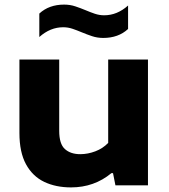

<svg xmlns="http://www.w3.org/2000/svg" viewBox="-20 -806 734 835"><path d="M289 9Q222.5 9 172 -15.2Q121.5 -39.5 93 -91.8Q64.5 -144 64.5 -228V-547H237.5V-237Q237.5 -180 262.2 -157.8Q287 -135.5 329 -135.5Q362 -135.5 394.8 -148Q427.5 -160.5 450.5 -184.5V-547H623.5V0H482L471.5 -53H464.5Q389.5 9 289 9ZM429 -641Q403 -641 380 -648.8Q357 -656.5 335.5 -665.5Q315.5 -674 295.5 -680.8Q275.5 -687.5 255 -687.5Q198.5 -687.5 151 -645V-747Q193 -786 259 -786Q285 -786 308 -778.2Q331 -770.5 352.5 -761.5Q372.5 -753 392.5 -746.2Q412.5 -739.5 433 -739.5Q489.5 -739.5 537 -782V-680Q495 -641 429 -641Z"/></svg>

Font: Encode Sans Exp
Style: Bold
Weight: 700
Width: 7
Designer: Multiple Designers
Foundry: Impallari Type
Version: Version 3.002; ttfautohint (v1.8.3) -l 8 -r 50 -G 200 -x 14 